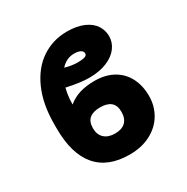

<svg xmlns="http://www.w3.org/2000/svg" viewBox="-169 -885 1015 1042"><g transform="rotate(-30 338.5 -364.5)"><path d="M599.6 -213.9Q599.6 -152.3 569.8 -101.3Q540 -50.3 483.4 -20.3Q426.8 9.8 350.6 9.8Q215.3 9.8 146.2 -71.3Q77.1 -152.3 77.1 -311.5V-336.9Q77.1 -464.8 118.2 -555.7Q159.2 -646.5 229.5 -692.9Q299.8 -739.3 386.7 -739.3Q449.2 -739.3 491.5 -720.7Q533.7 -702.1 554 -671.1Q574.2 -640.1 574.2 -603.5Q574.2 -564.9 550.3 -532.5Q526.4 -500 479.7 -480.5Q433.1 -460.9 368.2 -460.9Q314.5 -460.9 229.5 -479.5L237.3 -505.9Q216.8 -448.7 216.8 -380.9Q251 -408.7 291.7 -420.7Q332.5 -432.6 382.8 -432.6Q451.2 -432.6 500 -405Q548.8 -377.4 574.2 -327.9Q599.6 -278.3 599.6 -213.9ZM248 -213.9Q248 -173.3 272.2 -151.1Q296.4 -128.9 338.9 -128.9Q381.8 -128.9 404.3 -150.9Q426.8 -172.9 426.8 -213.9Q426.8 -254.9 404.1 -273.9Q381.3 -293 337.9 -293Q293.9 -293 271 -273.9Q248 -254.9 248 -213.9ZM355.5 -564.5Q382.3 -564.5 398.7 -569.1Q415 -573.7 415 -586.9Q415 -601.1 400.4 -608.6Q385.7 -616.2 361.3 -616.2Q313 -616.2 277.3 -576.7Q294.9 -571.3 316.2 -567.9Q337.4 -564.5 355.5 -564.5Z"/></g></svg>

Font: Pretendard Std Black
Style: Regular
Weight: 900
Designer: Base glyphs from Inter by Rasmus Andersson; Hangeul glyphs from Noto Sans CJK(Source Han Sans) by Jang Soo-young and Kan
Foundry: Kil Hyung-jin
Version: Version 1.309